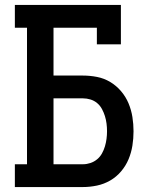

<svg xmlns="http://www.w3.org/2000/svg" viewBox="-20 -755 640 775"><path d="M40 0V-92H89V-643H40V-735H468V-576H371V-643H196V-450H315Q343 -450 371.5 -444.5Q400 -439 425 -424Q450 -409 469 -386.5Q488 -364 499 -337.5Q510 -311 514.5 -282.5Q519 -254 519 -225Q519 -196 514.5 -167.5Q510 -139 499 -112.5Q488 -86 469 -63.5Q450 -41 425 -26.5Q400 -12 371.5 -6Q343 0 315 0ZM196 -92H315Q330 -92 345 -97Q360 -102 372 -112Q384 -122 391.5 -135.5Q399 -149 403.5 -164Q408 -179 410 -194.5Q412 -210 412 -225Q412 -241 410 -256.5Q408 -272 403.5 -286.5Q399 -301 391.5 -315Q384 -329 372 -339Q360 -349 345 -353.5Q330 -358 315 -358H196Z"/></svg>

Font: Iosevka Curly Slab SmBdEx
Style: Regular
Weight: 600
Width: 7
Monospace: yes
Designer: Belleve Invis
Foundry: Belleve Invis
Version: Version 11.1.0; ttfautohint (v1.8.3)